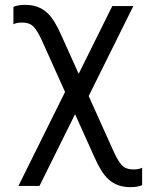

<svg xmlns="http://www.w3.org/2000/svg" viewBox="-20 -565 640 790"><path d="M369.4 83.6Q382.4 112.6 396.2 135.3Q410 158 427.2 173.5Q444.4 189 466.4 197Q488.4 205 516.8 205Q529 205 540.5 203.5Q552 202 564.8 197V125.2Q556.8 129.2 547.9 130.7Q539 132.2 529.4 132.2Q497.4 132.2 481.2 114.5Q465 96.8 447.8 58.8L230.6 -423.6Q217.6 -452.6 203.8 -475.3Q190 -498 172.8 -513.5Q155.6 -529 133.6 -537Q111.6 -545 83.2 -545Q71 -545 59.5 -543.5Q48 -542 35.2 -537V-465.2Q43.2 -469.2 52.1 -470.7Q61 -472.2 70.6 -472.2Q102.6 -472.2 118.8 -454.5Q135 -436.8 152.2 -398.8ZM55.8 200H142.4L336.4 -191H249.8ZM248 -149H334.6L528.6 -540H442Z"/></svg>

Font: CommitMonoV143 ExtLt
Style: Regular
Weight: 200
Monospace: yes
Designer: Eigil Nikolajsen
Foundry: Eigil Nikolajsen
Version: Version 1.143